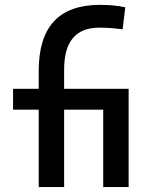

<svg xmlns="http://www.w3.org/2000/svg" viewBox="-20 -762 626 782"><path d="M137.7 0H241.2V-315.4H400.4V0H503.9V-400.4H241.2V-478.5C241.2 -592.8 288.6 -649.4 384.8 -649.4C412.6 -649.4 440.4 -647.5 479.5 -642.6L490.2 -732.4C455.6 -739.3 424.8 -742.2 387.7 -742.2C220.2 -742.2 137.7 -653.3 137.7 -473.6V-400.4H33.2V-315.4H137.7Z"/></svg>

Font: Cascadia Code PL
Style: Regular
Weight: 400
Monospace: yes
Designer: Aaron Bell
Foundry: Saja Typeworks
Version: Version 2404.023